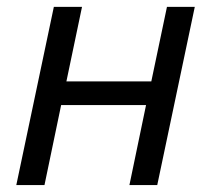

<svg xmlns="http://www.w3.org/2000/svg" viewBox="-20 -532 607 552"><path d="M432.1 0H352.1L399.9 -230H155.8L107.9 0H26.9L134.8 -512.2H215.8L170.9 -297.9H415L460 -512.2H540Z"/></svg>

Font: Lorenzo Sans
Style: Italic
Weight: 400
Italic angle: -12°
Foundry: Intel Corporation
Version: Version 1.00; ttfautohint (v1.5)